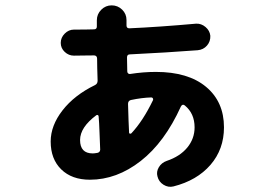

<svg xmlns="http://www.w3.org/2000/svg" viewBox="-20 -658 1040 727"><path d="M344.7 -221.7Q283.2 -175.8 283.2 -127.9Q283.2 -77.1 331.1 -77.1Q336.9 -77.1 348.6 -79.1Q358.4 -81.1 359.4 -90.8Q358.4 -112.3 356.9 -154.3Q355.5 -196.3 353.5 -216.8Q353.5 -220.7 350.6 -222.2Q347.7 -223.6 344.7 -221.7ZM475.6 -279.3Q464.8 -276.4 464.8 -264.6Q466.8 -190.4 468.8 -155.3Q468.8 -152.3 472.2 -151.9Q475.6 -151.4 477.5 -153.3Q521.5 -200.2 559.6 -279.3Q560.5 -283.2 558.6 -286.1Q556.6 -289.1 552.7 -289.1Q517.6 -288.1 475.6 -279.3ZM320.3 22.5Q252 22.5 211.9 -16.6Q171.9 -55.7 171.9 -122.1Q171.9 -182.6 216.8 -240.2Q261.7 -297.9 339.8 -335.9Q349.6 -340.8 349.6 -352.5Q347.7 -408.2 347.7 -435.5Q347.7 -447.3 336.9 -448.2Q324.2 -448.2 298.8 -447.8Q273.4 -447.3 259.8 -447.3Q240.2 -447.3 225.1 -461.4Q210 -475.6 210 -495.6Q210 -515.6 225.1 -530.8Q240.2 -545.9 259.8 -545.9Q309.6 -545.9 335.9 -546.9Q346.7 -546.9 346.7 -557.6V-581.1Q346.7 -604.5 363.3 -621.1Q379.9 -637.7 402.8 -637.7Q425.8 -637.7 442.4 -621.6Q459 -605.5 459 -582V-561.5Q459 -550.8 469.7 -550.8Q580.1 -555.7 722.7 -568.4Q742.2 -569.3 758.3 -555.7Q774.4 -542 776.4 -522.5Q777.3 -501 763.7 -485.4Q750 -469.7 728.5 -467.8Q612.3 -459 471.7 -452.1Q460.9 -452.1 460.9 -440.4Q460.9 -432.6 461.4 -414.6Q461.9 -396.5 461.9 -387.7Q461.9 -382.8 465.3 -379.9Q468.8 -377 472.7 -377.9Q522.5 -385.7 570.3 -385.7Q692.4 -385.7 760.3 -329.1Q828.1 -272.5 828.1 -175.8Q828.1 -92.8 776.9 -33.7Q725.6 25.4 636.7 47.9Q617.2 52.7 599.1 41.5Q581.1 30.3 576.2 9.8Q571.3 -7.8 581.5 -24.9Q591.8 -42 611.3 -48.8Q661.1 -65.4 689 -99.1Q716.8 -132.8 716.8 -175.8Q716.8 -228.5 679.7 -258.8Q670.9 -265.6 665 -254.9Q603.5 -119.1 512.7 -48.3Q421.9 22.5 320.3 22.5Z"/></svg>

Font: Rounded-X Mgen+ 2m bold
Style: Bold
Weight: 700
Designer: [Source Han Sans]
Ryoko NISHIZUKA  (kana & ideographs); Paul D. Hunt (Latin, Greek & Cyrillic); Wenlong ZHANG  (bopomofo
Version: Version 1.059.20150602